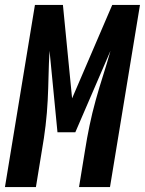

<svg xmlns="http://www.w3.org/2000/svg" viewBox="-38 -755 585 775"><path d="M-18 0 103 -735H216L253 -358L415 -735H527L406 0H281L305 -147Q313 -198 323.5 -248.5Q334 -299 348 -349.5Q362 -400 378 -450Q394 -500 408 -550L266 -221H194L162 -550Q159 -500 158 -450Q157 -400 154.5 -349.5Q152 -299 146 -248.5Q140 -198 131 -147L107 0Z"/></svg>

Font: Iosevka SS04 Extrabold
Style: Italic
Weight: 800
Italic angle: -9°
Monospace: yes
Designer: Belleve Invis
Foundry: Belleve Invis
Version: Version 19.0.0; ttfautohint (v1.8.4)